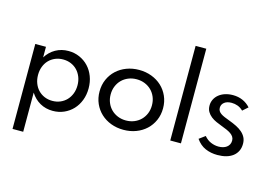

<svg xmlns="http://www.w3.org/2000/svg" viewBox="-123 -1039 2177 1532"><g transform="rotate(15 965.0 -273.0)"><path d="M581.4 -232.7Q581.4 -179.5 564.1 -134.3Q546.8 -89.1 515.9 -56.1Q485 -23.2 442.5 -4.3Q400 14.5 350 14.5Q291.8 14.5 244.5 -12Q197.3 -38.6 166.8 -87.3V236.4H78.6V-465.5H166.8V-378.2Q197.3 -426.8 244.5 -453.4Q291.8 -480 350 -480Q400 -480 442.5 -461.1Q485 -442.3 515.9 -409.3Q546.8 -376.4 564.1 -331.1Q581.4 -285.9 581.4 -232.7ZM489.5 -232.7Q489.5 -270 477.3 -301.4Q465 -332.7 443.4 -355.5Q421.8 -378.2 391.8 -390.9Q361.8 -403.6 326.4 -403.6Q290.9 -403.6 260.9 -390.9Q230.9 -378.2 209.3 -355.7Q187.7 -333.2 175.7 -301.8Q163.6 -270.5 163.6 -232.7Q163.6 -195.5 175.7 -164.1Q187.7 -132.7 209.3 -110Q230.9 -87.3 260.9 -74.5Q290.9 -61.8 326.4 -61.8Q361.8 -61.8 391.8 -74.5Q421.8 -87.3 443.4 -110Q465 -132.7 477.3 -164.1Q489.5 -195.5 489.5 -232.7Z M934.1 14.5Q878.6 14.5 830.7 -3.6Q782.7 -21.8 747.5 -54.5Q712.3 -87.3 692 -132.7Q671.8 -178.2 671.8 -232.7Q671.8 -287.3 692 -332.7Q712.3 -378.2 747.5 -410.9Q782.7 -443.6 830.7 -461.8Q878.6 -480 934.1 -480Q989.5 -480 1037.5 -461.8Q1085.5 -443.6 1120.7 -410.9Q1155.9 -378.2 1176.1 -332.7Q1196.4 -287.3 1196.4 -232.7Q1196.4 -178.2 1176.1 -132.7Q1155.9 -87.3 1120.7 -54.5Q1085.5 -21.8 1037.5 -3.6Q989.5 14.5 934.1 14.5ZM934.1 -62.7Q970.9 -62.7 1002 -75.5Q1033.2 -88.2 1055.9 -110.7Q1078.6 -133.2 1091.6 -164.3Q1104.5 -195.5 1104.5 -232.7Q1104.5 -270 1091.6 -301.1Q1078.6 -332.3 1055.9 -354.8Q1033.2 -377.3 1002 -390Q970.9 -402.7 934.1 -402.7Q897.3 -402.7 866.1 -390Q835 -377.3 812.3 -354.8Q789.5 -332.3 776.6 -301.1Q763.6 -270 763.6 -232.7Q763.6 -195.5 776.6 -164.3Q789.5 -133.2 812.3 -110.7Q835 -88.2 866.1 -75.5Q897.3 -62.7 934.1 -62.7Z M1318.2 0V-781.8H1406.4V0Z M1710.5 14.5Q1655.9 14.5 1610.5 -5.2Q1565 -25 1532.7 -71.4L1582.7 -108.2Q1607.7 -78.6 1638.9 -65.7Q1670 -52.7 1702.3 -52.7Q1721.4 -52.7 1738.2 -57.3Q1755 -61.8 1767.7 -71.1Q1780.5 -80.5 1788 -94.3Q1795.5 -108.2 1795.5 -126.8Q1795.5 -144.5 1787 -157.7Q1778.6 -170.9 1763.6 -181.4Q1748.6 -191.8 1728.2 -200.7Q1707.7 -209.5 1683.6 -218.6Q1660.9 -227.3 1637 -237.7Q1613.2 -248.2 1593.4 -263.6Q1573.6 -279.1 1561.1 -300.2Q1548.6 -321.4 1548.6 -350.9Q1548.6 -378.2 1560.2 -401.8Q1571.8 -425.5 1593 -442.7Q1614.1 -460 1643.6 -469.8Q1673.2 -479.5 1709.1 -479.5Q1753.2 -479.5 1789.8 -463.4Q1826.4 -447.3 1853.2 -416.8L1810 -378.6Q1789.5 -399.1 1765 -408.2Q1740.5 -417.3 1714.5 -417.3Q1675.9 -417.3 1654.1 -399.8Q1632.3 -382.3 1632.3 -355Q1632.3 -340 1639.1 -328.9Q1645.9 -317.7 1658.6 -308.9Q1671.4 -300 1689.8 -292.3Q1708.2 -284.5 1731.4 -275.9Q1765 -263.6 1793.2 -249.5Q1821.4 -235.5 1842 -217.5Q1862.7 -199.5 1874.3 -176.8Q1885.9 -154.1 1885.9 -124.1Q1885.9 -90.9 1873.4 -65Q1860.9 -39.1 1838 -21.4Q1815 -3.6 1782.7 5.5Q1750.5 14.5 1710.5 14.5Z"/></g></svg>

Font: Spartan Med
Style: Regular
Weight: 500
Designer: Matt Bailey, Mirko Velimirovic
Foundry: Matt Bailey
Version: Version 1.005